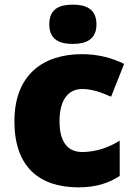

<svg xmlns="http://www.w3.org/2000/svg" viewBox="-20 -796 579 826"><path d="M293 -776C237 -776 192 -759 192 -691C192 -625 237 -607 293 -607C348 -607 395 -625 395 -691C395 -759 348 -776 293 -776ZM318 10C394 10 449 -9 495 -39V-191C446 -160 389 -142 334 -142C276 -142 236 -179 236 -275C236 -368 275 -413 333 -413C375 -413 412 -400 458 -380L514 -521C462 -547 401 -563 333 -563C166 -563 42 -475 42 -274C42 -77 150 10 318 10Z"/></svg>

Font: Noto Sans Sinhala Black
Style: Regular
Weight: 900
Designer: Jelle Bosma - Monotype Design Team
Foundry: Monotype Imaging Inc.
Version: Version 2.006